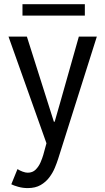

<svg xmlns="http://www.w3.org/2000/svg" viewBox="-20 -706 515 938"><path d="M115.2 212.9Q91.3 212.9 68.8 206.5Q46.4 200.2 35.2 194.3L65.4 120.1Q76.7 127.4 90.8 132.6Q105 137.7 115.2 137.7Q139.2 137.7 154.3 122.6Q169.4 107.4 178.2 86.9Q187 66.4 191.4 50.8L216.8 -42V21.5L21.5 -527.3H111.3L211.9 -210L243.2 -111.3H247.1L275.4 -210L365.2 -527.3H453.1L263.7 71.3Q257.8 89.8 247.8 114Q237.8 138.2 220.9 160.6Q204.1 183.1 178.5 198Q152.8 212.9 115.2 212.9ZM89.8 -629.9V-685.5H394.5V-629.9Z"/></svg>

Font: Reddit Sans Condensed
Style: Regular
Weight: 400
Designer: Stephen Hutchings
Foundry: Reddit
Version: Version 1.014